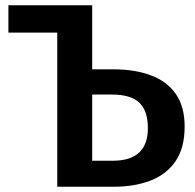

<svg xmlns="http://www.w3.org/2000/svg" viewBox="-20 -711 743 731"><path d="M413 0H198V-587H12V-691H331V-447H413Q494 -447 555 -424Q616 -401 649.5 -353Q683 -305 683 -229Q683 -148 648.5 -97.5Q614 -47 553 -23.5Q492 0 413 0ZM409 -99Q543 -99 543 -223Q543 -289 510.5 -320Q478 -351 406 -351H331V-99Z"/></svg>

Font: Trujillo Medium
Style: Regular
Weight: 500
Designer: Fira Sans original fonts by bBox Type GmbH, Carrois Corporate GbR, & Edenspiekermann AG / Changes by Cristiano Sobral
Foundry: Fira Sans original fonts by bBox Type GmbH, Carrois Corporate GbR, & Edenspiekermann AG / Changes by Cristiano Sobral
Version: Version 4.301;October 17, 2021;FontCreator 14.0.0.2814 64-bi